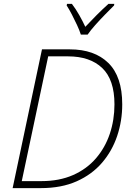

<svg xmlns="http://www.w3.org/2000/svg" viewBox="-20 -968 681 988"><path d="M45 0 196 -714H339Q466 -714 537.5 -644Q609 -574 609 -431Q609 -346 583 -268.5Q557 -191 505 -130.5Q453 -70 374.5 -35Q296 0 190 0ZM92 -36H193Q285 -36 355.5 -67Q426 -98 473.5 -153Q521 -208 545 -279.5Q569 -351 569 -431Q569 -558 506 -618Q443 -678 330 -678H228ZM396 -790Q389 -812 376.5 -839Q364 -866 350 -893Q336 -920 323 -940L325 -948H350Q370 -922 388 -890Q406 -858 419 -830Q445 -858 477 -890Q509 -922 538 -948H568L567 -940Q547 -920 521 -893.5Q495 -867 470.5 -839.5Q446 -812 431 -790Z"/></svg>

Font: Noto Sans Disp ExtLt
Style: Italic
Weight: 200
Italic angle: -12°
Designer: Monotype Design Team
Foundry: Monotype Imaging Inc.
Version: Version 2.000;GOOG;noto-source:20170915:90ef993387c0